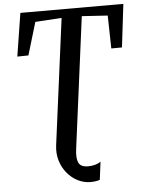

<svg xmlns="http://www.w3.org/2000/svg" viewBox="-64 -793 811 1094"><g transform="rotate(-5 342.0 -245.5)"><path d="M409 252Q371.5 252 337 234.8Q302.5 217.5 276.5 186.2Q250.5 155 238 113.8Q225.5 72.5 232 24.5L326 -694L175 -684.5L119 -497.5L55.5 -496.5L94.5 -743H683.5L654 -496.5L593 -496L589 -684.5L441.5 -694L343.5 57.5Q336.5 110 348.8 135.8Q361 161.5 403.5 161.5Q423.5 161.5 442.5 156.5Q461.5 151.5 475.5 141L462.5 244Q455 247 441 249.5Q427 252 409 252Z"/></g></svg>

Font: Merriweather 20pt Medium
Style: Italic
Weight: 500
Italic angle: -7.8°
Version: Version 2.101